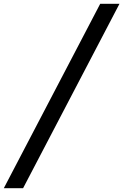

<svg xmlns="http://www.w3.org/2000/svg" viewBox="-23 -843 646 1006"><path d="M-3 143 502 -823H603L98 143Z"/></svg>

Font: Iosevka Curly MdExObl
Style: Regular
Weight: 500
Width: 7
Italic angle: -9°
Monospace: yes
Designer: Belleve Invis
Foundry: Belleve Invis
Version: Version 11.1.0; ttfautohint (v1.8.3)